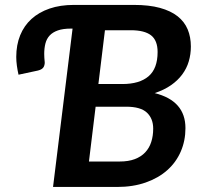

<svg xmlns="http://www.w3.org/2000/svg" viewBox="-20 -742 806 762"><path d="M455 -101Q490 -101 515 -110.5Q540 -120 556.2 -137.2Q572.5 -154.5 580.2 -178.5Q588 -202.5 588 -231.5Q588 -271.5 563 -295Q538 -318.5 481 -318.5H359.5L333 -101ZM396.5 -622 370.5 -408.5H465.5Q533.5 -408.5 569.5 -439.2Q605.5 -470 605.5 -535.5Q605.5 -581.5 579.5 -601.8Q553.5 -622 499 -622ZM511.5 -722.5Q571.5 -722.5 614.5 -710.8Q657.5 -699 684.8 -677.5Q712 -656 724.8 -625.5Q737.5 -595 737.5 -557.5Q737.5 -526.5 729.2 -498.5Q721 -470.5 703.2 -446.5Q685.5 -422.5 658.5 -403.8Q631.5 -385 594 -372.5Q716 -342 716 -233.5Q716 -183.5 697.5 -140.8Q679 -98 644 -66.8Q609 -35.5 558.5 -17.8Q508 0 444.5 0H190.5L268 -628.5H261.5Q230 -628.5 209.5 -621.2Q189 -614 177 -601Q165 -588 160.2 -569.2Q155.5 -550.5 155.5 -528Q155.5 -520.5 156 -512.5Q156.5 -504.5 157 -500.5Q159 -488.5 154 -477.5Q149 -466.5 130.5 -462L53.5 -445.5Q49.5 -463 47 -481.2Q44.5 -499.5 44.5 -516Q44.5 -563.5 60 -601.8Q75.5 -640 105 -666.8Q134.5 -693.5 176.8 -708Q219 -722.5 273 -722.5Z"/></svg>

Font: Lato 2
Style: Bold Italic
Weight: 700
Italic angle: -7°
Designer: Lukasz Dziedzic with Adam Twardoch and Botio Nikoltchev
Foundry: tyPoland Lukasz Dziedzic
Version: Version 2.015; 2015-08-06; http://www.latofonts.com/